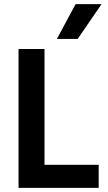

<svg xmlns="http://www.w3.org/2000/svg" viewBox="-20 -912 524 932"><path d="M357 -723H256L347 -892H473ZM459 0H70V-674H196V-112H459Z"/></svg>

Font: Hind Guntur SemiBold
Style: Regular
Weight: 600
Designer: Manushi Parikh, Hitesh Malaviya
Foundry: Indian Type Foundry
Version: Version 1.000;PS 1.0;hotconv 1.0.86;makeotf.lib2.5.63406; tt